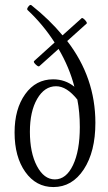

<svg xmlns="http://www.w3.org/2000/svg" viewBox="-20 -746 437 777"><path d="M196 11Q126 11 82.5 -50Q39 -111 39 -210Q39 -305 82 -365Q125 -425 195 -425Q244 -425 281 -395Q261 -473 217 -548L139 -478Q135 -475 124.5 -485Q114 -495 118 -499L201 -574Q154 -647 92 -705Q87 -709 94.5 -719Q102 -729 107 -725Q181 -666 233 -603L310 -672Q312 -675 318 -670.5Q324 -666 328.5 -659.5Q333 -653 331 -651L252 -580Q366 -432 366 -249Q366 -132 319 -60.5Q272 11 196 11ZM101 -213Q101 -128 129.5 -74Q158 -20 202 -20Q248 -20 275.5 -78Q303 -136 303 -232Q303 -292 293 -343Q250 -397 207 -397Q160 -397 130.5 -346Q101 -295 101 -213Z"/></svg>

Font: Junicode Cond Light
Style: Regular
Weight: 300
Width: 3
Designer: Peter S. Baker
Version: Version 2.201